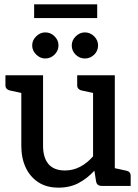

<svg xmlns="http://www.w3.org/2000/svg" viewBox="-20 -855 635 883"><path d="M249 8Q194 8 156 -17Q118 -42 98 -85Q78 -128 78 -185V-509H178V-185Q178 -130 203 -100.5Q228 -71 279 -71Q316 -71 348.5 -88Q381 -105 408 -136V-509H508V0H448Q426 0 422 -20L414 -70Q382 -35 342 -13.5Q302 8 249 8ZM480 0 492 -85 561 -70Q571 -68 576 -62Q581 -56 581 -46V0ZM107 -509 95 -424 25 -439Q16 -441 10.5 -447Q5 -453 5 -463V-509ZM437 -509 425 -424 355 -439Q346 -441 340.5 -447Q335 -453 335 -463V-509ZM249 -646Q249 -622 231 -604Q213 -586 188 -586Q165 -586 146.5 -604Q128 -622 128 -646Q128 -670 146.5 -688Q165 -706 188 -706Q213 -706 231 -688Q249 -670 249 -646ZM431 -646Q431 -621 413 -603.5Q395 -586 370 -586Q346 -586 328 -603.5Q310 -621 310 -646Q310 -670 328.5 -688Q347 -706 370 -706Q395 -706 413 -688Q431 -670 431 -646ZM137 -772V-835H427V-772Z"/></svg>

Font: Aleo Medium
Style: Regular
Weight: 500
Designer: Alessio Laiso
Foundry: Alessio Laiso
Version: Version 2.001;gftools[0.9.29]